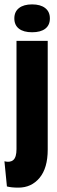

<svg xmlns="http://www.w3.org/2000/svg" viewBox="-48 -717 262 888"><path d="M-16 145.3 -27.5 29Q-0.8 35.7 13.8 22.8Q28.3 9.8 28.3 -27V-528H172.7V-25.3Q172.7 60.3 135 105.6Q97.3 150.8 37.2 150.8Q4 150.8 -16 145.3ZM18.3 -631.9Q18.3 -663 40 -679.8Q61.6 -696.7 100.4 -696.7Q139.2 -696.7 160.9 -679.8Q182.7 -663 182.7 -631.8Q182.7 -600.7 161.3 -584.2Q140 -567.8 100.3 -567.8Q61 -567.8 39.7 -584.3Q18.3 -600.8 18.3 -631.9Z"/></svg>

Font: Bricolage Grotesque 96pt Condensed ExBd
Style: Regular
Weight: 800
Width: 3
Designer: Mathieu Triay
Foundry: Atelier Triay
Version: Version 1.001;Glyphs 3.2 (3207)